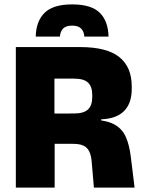

<svg xmlns="http://www.w3.org/2000/svg" viewBox="-20 -853 655 873"><path d="M407 0 397 -116.5Q394.5 -147 385.5 -165Q376.5 -183 359 -191Q341.5 -199 313 -199L178 -199.5V-336.5L317 -337Q360.5 -337 380 -355.2Q399.5 -373.5 399.5 -412V-420.5Q399.5 -459 380.5 -477.2Q361.5 -495.5 317 -495.5H177.5V-639H343.5Q466 -639 522.5 -593.5Q579 -548 579 -460.5V-449Q579 -382.5 543.8 -347.8Q508.5 -313 440 -310.5V-284.5L412 -308.5Q471.5 -304.5 504.2 -284.8Q537 -265 552.8 -228.8Q568.5 -192.5 575 -138L592 0ZM52 0V-639H227.5V-287L228.5 -220V0ZM308 -833Q395.5 -833 433.8 -794.8Q472 -756.5 473.5 -686.5H363.5Q362 -710 348.8 -723.2Q335.5 -736.5 308 -736.5Q280 -736.5 267 -723.2Q254 -710 252.5 -686.5H142.5Q144 -756.5 182.8 -794.8Q221.5 -833 308 -833Z"/></svg>

Font: Anek Latin Medium ExtraBold
Style: Regular
Weight: 800
Version: Version 1.003